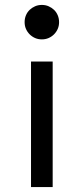

<svg xmlns="http://www.w3.org/2000/svg" viewBox="-20 -560 340 780"><path d="M106 200H194V-310H106ZM150 -400Q165 -400 177.5 -405.5Q190 -411 199.5 -420.5Q209 -430 214.5 -442.5Q220 -455 220 -470Q220 -485 214.5 -498Q209 -511 199.5 -520Q190 -529 177.5 -534.5Q165 -540 150 -540Q135 -540 122.5 -534.5Q110 -529 100.5 -520Q91 -511 85.5 -498Q80 -485 80 -470Q80 -455 85.5 -442.5Q91 -430 100.5 -420.5Q110 -411 122.5 -405.5Q135 -400 150 -400Z"/></svg>

Font: Golos Text VF
Style: Regular
Weight: 400
Designer: A.Korolkova, Vitaly Kuzmin
Foundry: ParaType Ltd
Version: Version 2.005